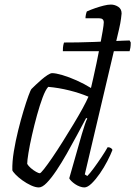

<svg xmlns="http://www.w3.org/2000/svg" viewBox="-20 -820 592 840"><path d="M255 -596Q255 -614 257 -622.5Q259 -631 260 -634Q287 -634 321.5 -634.5Q356 -635 392.5 -636.5Q429 -638 461.5 -639.5Q494 -641 517 -642Q540 -643 547 -643L552 -634Q552 -621 550.5 -611.5Q549 -602 547 -596ZM150 0Q135 0 115.5 -9Q96 -18 78 -31Q60 -44 48 -56.5Q36 -69 34 -75Q33 -112 40.5 -157.5Q48 -203 59.5 -249.5Q71 -296 83 -335.5Q95 -375 104.5 -401Q114 -427 118 -431Q124 -437 136 -448.5Q148 -460 162 -472Q176 -484 188.5 -492Q201 -500 208 -500Q224 -500 253 -491.5Q282 -483 315.5 -468Q349 -453 378 -435Q381 -447 387.5 -476Q394 -505 402 -542.5Q410 -580 417 -617Q424 -654 429 -683Q434 -712 434 -722Q434 -731 429 -735.5Q424 -740 414 -740H354Q354 -748 356 -757Q358 -766 360 -770Q378 -778 397 -784.5Q416 -791 434 -795.5Q452 -800 465 -800Q482 -800 497 -790.5Q512 -781 512 -761Q512 -758 509.5 -738.5Q507 -719 501 -693L351 -57L362 -50Q373 -61 390 -84Q407 -107 424 -132.5Q441 -158 451 -176Q460 -176 465.5 -172Q471 -168 472 -164Q464 -143 449.5 -115Q435 -87 417 -61Q399 -35 381 -17.5Q363 0 349 0Q340 0 329 -4Q318 -8 308.5 -14.5Q299 -21 292 -28Q285 -35 283 -40L338 -233Q345 -256 351.5 -276Q358 -296 362 -301L357 -304Q339 -270 317 -229Q295 -188 272 -147.5Q249 -107 226.5 -73.5Q204 -40 184.5 -20Q165 0 150 0ZM154 -62Q158 -62 173 -81Q188 -100 209.5 -131.5Q231 -163 254.5 -200.5Q278 -238 301 -276Q324 -314 341.5 -346Q359 -378 367 -397Q329 -413 283 -424.5Q237 -436 191 -440Q179 -427 166.5 -393.5Q154 -360 142 -316.5Q130 -273 120 -229Q110 -185 104.5 -151Q99 -117 99 -103Q104 -94 115 -84.5Q126 -75 137.5 -68.5Q149 -62 154 -62Z"/></svg>

Font: Texturina Medium 12pt Thin
Style: Italic
Weight: 250
Italic angle: -11°
Version: Version 1.002